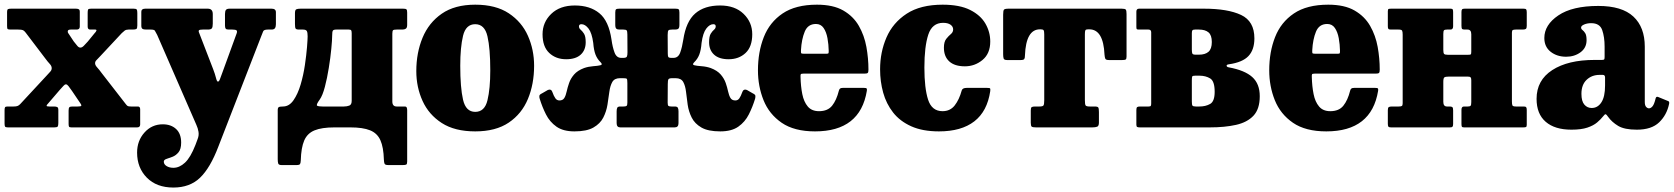

<svg xmlns="http://www.w3.org/2000/svg" viewBox="-21 -558 7332 841"><path d="M363.5 -376 392.5 -411.5Q399.5 -418.5 401.2 -423.5Q403 -428.5 396 -428.5H374Q363 -428.5 363 -441.5V-501.5Q363 -512 364.8 -516Q366.5 -520 377.5 -520H564.5Q575.5 -520 578 -516.2Q580.5 -512.5 580.5 -501V-446.5Q580.5 -434 576.5 -431.2Q572.5 -428.5 560 -428.5H542Q531.5 -428.5 525.2 -424Q519 -419.5 512.5 -413L421 -315Q408.5 -301 402 -295Q395.5 -289 395.5 -281Q395.5 -272.5 404.5 -262.8Q413.5 -253 425.5 -236.5L530 -102Q534.5 -96 538 -93.8Q541.5 -91.5 553 -91.5H583Q593 -91.5 593 -79V-13Q593 0 580 0H291.5Q283 0 281.2 -3.5Q279.5 -7 279.5 -15.5V-73.5Q279.5 -84 282.5 -87.8Q285.5 -91.5 296 -91.5H319.5Q333 -91.5 334.8 -94.5Q336.5 -97.5 332 -104L294.5 -159.5Q285 -173 279 -180.8Q273 -188.5 268 -188.5Q262.5 -188.5 257 -182Q251.5 -175.5 241.5 -165L190 -105Q183.5 -98.5 183 -95Q182.5 -91.5 194.5 -91.5H215Q225 -91.5 229.8 -89Q234.5 -86.5 234.5 -76V-19.5Q234.5 -7.5 231.8 -3.8Q229 0 217 0H13.5Q3.5 0 1.2 -3.5Q-1 -7 -1 -17V-75.5Q-1 -84 1 -87.8Q3 -91.5 11.5 -91.5H39Q50 -91.5 55.8 -93.8Q61.5 -96 67 -101.5L183 -226.5Q193.5 -238 199.5 -244.5Q205.5 -251 205.5 -259.5Q205.5 -269 196.8 -278.2Q188 -287.5 177 -302.5L91.5 -415Q85.5 -423 79.8 -425.8Q74 -428.5 59 -428.5H26Q15 -428.5 12.5 -430.8Q10 -433 10 -444V-506.5Q10 -516 14.2 -518Q18.5 -520 28 -520H311.5Q319.5 -520 324 -517.5Q328.5 -515 328.5 -506V-441.5Q328.5 -428.5 314.5 -428.5H289Q277 -428.5 276 -422Q275 -415.5 279.5 -410.5L302 -376.5Q310.5 -366.5 317 -358Q323.5 -349.5 331 -349.5Q338.5 -349.5 346.2 -357.5Q354 -365.5 363.5 -376Z M579.5 110.5Q579.5 58.5 611.8 22.5Q644 -13.5 692 -13.5Q728 -13.5 750.2 7Q772.5 27.5 772.5 66.5Q772.5 95 761 109Q749.5 123 734.5 128.8Q719.5 134.5 708 138.2Q696.5 142 696.5 150Q696.5 162 708.8 169.5Q721 177 738.5 177Q765 177 789.2 154.5Q813.5 132 835 77L844.5 51.5Q851 35.5 848.5 19.5Q846 3.5 839 -11.5L667.5 -405Q660.5 -419 657.2 -423.8Q654 -428.5 639 -428.5H619.5Q608 -428.5 603 -431.8Q598 -435 598 -445.5V-506.5Q598 -520 615.5 -520H889Q911 -520 911 -496.5V-454.5Q911 -439.5 907 -434Q903 -428.5 889.5 -428.5H867Q854 -428.5 850.8 -425.5Q847.5 -422.5 851.5 -413.5L912.5 -255.5Q921 -233.5 925 -217Q929 -200.5 933.5 -200.5Q938.5 -200.5 942.5 -211.5Q946.5 -222.5 953 -240L1015.5 -411.5Q1019 -421 1015.2 -424.8Q1011.5 -428.5 997 -428.5H981Q970.5 -428.5 967.5 -432.5Q964.5 -436.5 964.5 -446.5V-496.5Q964.5 -509.5 968.8 -514.8Q973 -520 985 -520H1168.5Q1187.5 -520 1187.5 -504.5V-452Q1187.5 -441 1183.5 -434.8Q1179.5 -428.5 1168.5 -428.5H1152Q1134.5 -428.5 1131.5 -420.2Q1128.5 -412 1123.5 -400L935.5 84Q900 177.5 855.2 220.5Q810.5 263.5 738.5 263.5Q665 263.5 622.2 220.2Q579.5 177 579.5 110.5Z M1697.5 -410.5V-113.5Q1697.5 -91.5 1716.5 -91.5H1751.5Q1758.5 -91.5 1760.5 -87Q1762.5 -82.5 1762.5 -75.5V149.5Q1762.5 160.5 1758.5 162.8Q1754.5 165 1743.5 165H1680Q1666 165 1663.5 159.2Q1661 153.5 1660.5 141.5Q1659 87 1645.2 56.2Q1631.5 25.5 1600 12.8Q1568.5 0 1513.5 0H1444Q1388.5 0 1356.8 13Q1325 26 1311.5 57.5Q1298 89 1296.5 144.5Q1296 156 1293.2 160.5Q1290.5 165 1277.5 165H1212.5Q1199.5 165 1197.5 157.8Q1195.5 150.5 1195.5 139.5V-77.5Q1195.5 -85.5 1199.8 -88.5Q1204 -91.5 1218.5 -91.5Q1245.5 -91.5 1264.5 -118.8Q1283.5 -146 1295.8 -187.5Q1308 -229 1314.5 -273Q1321 -317 1323.8 -351.8Q1326.5 -386.5 1326.5 -399Q1326.5 -416 1322.8 -422.2Q1319 -428.5 1306 -428.5H1289.5Q1276.5 -428.5 1273.8 -433Q1271 -437.5 1271 -453.5V-500Q1271 -514.5 1276.8 -517.2Q1282.5 -520 1296 -520H1744.5Q1755.5 -520 1759 -517.2Q1762.5 -514.5 1762.5 -503V-449.5Q1762.5 -436.5 1756.8 -432.5Q1751 -428.5 1741.5 -428.5H1716.5Q1704.5 -428.5 1701 -425.8Q1697.5 -423 1697.5 -410.5ZM1452 -428.5Q1440 -428.5 1437 -423.8Q1434 -419 1434 -402.5Q1434 -383.5 1430.2 -344.5Q1426.5 -305.5 1419.2 -260.5Q1412 -215.5 1402 -177.5Q1392 -139.5 1379.5 -122Q1362 -98 1368.5 -94.8Q1375 -91.5 1391.5 -91.5H1485.5Q1498.5 -91.5 1509 -95.5Q1519.5 -99.5 1519.5 -116.5V-411.5Q1519.5 -421 1517.5 -424.8Q1515.5 -428.5 1507 -428.5Z M1802.5 -246.5Q1802.5 -326.5 1829.8 -392.5Q1857 -458.5 1914 -498Q1971 -537.5 2060.5 -537.5Q2150.5 -537.5 2207.5 -499.8Q2264.5 -462 2291.5 -401Q2318.5 -340 2318.5 -270Q2318.5 -190 2291.5 -124.8Q2264.5 -59.5 2207.5 -21Q2150.5 17.5 2060.5 17.5Q1971 17.5 1914 -19.2Q1857 -56 1829.8 -116.2Q1802.5 -176.5 1802.5 -246.5ZM1995 -270Q1995 -174.5 2007.2 -121.2Q2019.5 -68 2060.5 -68Q2102 -68 2114.2 -118.8Q2126.5 -169.5 2126.5 -250Q2126.5 -345.5 2114.2 -398.8Q2102 -452 2060.5 -452Q2019.5 -452 2007.2 -401.2Q1995 -350.5 1995 -270Z M3286.5 -125.5Q3275.5 -89.5 3259 -56.8Q3242.5 -24 3213 -3.2Q3183.5 17.5 3134 17.5Q3080.5 17.5 3051.2 0.5Q3022 -16.5 3008.8 -43Q2995.5 -69.5 2991.2 -99.2Q2987 -129 2984 -155.5Q2981 -182 2971.8 -198.8Q2962.5 -215.5 2938.5 -215.5H2923.5Q2910 -215.5 2907 -210.8Q2904 -206 2904 -189.5L2903.5 -108.5Q2903.5 -97 2906.8 -94.2Q2910 -91.5 2920 -91.5H2934.5Q2945 -91.5 2948 -86.2Q2951 -81 2951 -70V-18.5Q2951 0 2934.5 0H2696Q2680 0 2680 -18.5V-70Q2680 -81 2682.8 -86.2Q2685.5 -91.5 2696 -91.5H2710Q2720 -91.5 2723.5 -94.2Q2727 -97 2727 -108.5V-194Q2727 -210.5 2724.2 -213Q2721.5 -215.5 2707.5 -215.5H2694.5Q2670.5 -215.5 2661 -198.8Q2651.5 -182 2648 -155.5Q2644.5 -129 2639.8 -99.2Q2635 -69.5 2621.5 -43Q2608 -16.5 2578.5 0.5Q2549 17.5 2495 17.5Q2446 17.5 2416.5 -3.2Q2387 -24 2370.5 -56.8Q2354 -89.5 2343 -125.5Q2341 -131.5 2341.5 -137.8Q2342 -144 2353 -149L2379 -164Q2393.5 -169.5 2398 -156Q2405 -136.5 2411.8 -127.2Q2418.5 -118 2429.5 -118Q2444.5 -118 2451 -129Q2457.5 -140 2461.2 -157.5Q2465 -175 2471.8 -194.5Q2478.5 -214 2493.5 -231.5Q2508.5 -249 2537.5 -260Q2556.5 -266.5 2577.2 -268Q2598 -269.5 2609 -272.2Q2620 -275 2610 -285Q2595 -299.5 2587.5 -318.8Q2580 -338 2577.5 -370Q2571.5 -414 2556.8 -433Q2542 -452 2526 -452Q2515 -452 2515 -442.5Q2515 -434 2522.2 -428Q2529.5 -422 2537 -410.5Q2544.5 -399 2544.5 -373Q2544.5 -338.5 2522.5 -318.5Q2500.5 -298.5 2459 -298.5Q2414 -298.5 2384.8 -326Q2355.5 -353.5 2355.5 -408Q2355.5 -460.5 2393.5 -497.2Q2431.5 -534 2497 -534Q2563 -534 2604.2 -500.2Q2645.5 -466.5 2657.5 -384.5Q2662 -351.5 2670.8 -328Q2679.5 -304.5 2700 -304.5H2709Q2722 -304.5 2724.8 -310Q2727.5 -315.5 2727.5 -328.5L2727 -406.5Q2727 -421.5 2723.8 -425Q2720.5 -428.5 2709.5 -428.5H2692Q2683 -428.5 2678.5 -432.5Q2674 -436.5 2674 -449.5V-503Q2674 -514.5 2677.5 -517.2Q2681 -520 2692 -520H2937Q2948 -520 2951.5 -517.2Q2955 -514.5 2955 -503V-449.5Q2955 -436 2950.2 -432.2Q2945.5 -428.5 2936 -428.5H2923Q2910.5 -428.5 2907 -425Q2903.5 -421.5 2903.5 -404.5L2904 -325Q2904 -313.5 2906 -309Q2908 -304.5 2920.5 -304.5H2929Q2950 -304.5 2958.5 -328Q2967 -351.5 2972 -384.5Q2984 -464 3024.2 -499Q3064.5 -534 3133 -534Q3198.5 -534 3236.2 -497.2Q3274 -460.5 3274 -408Q3274 -353.5 3244.8 -326Q3215.5 -298.5 3170.5 -298.5Q3129 -298.5 3107 -318.5Q3085 -338.5 3085 -373Q3085 -399 3092.2 -410.5Q3099.5 -422 3106.8 -428Q3114 -434 3114 -442.5Q3114 -452 3103.5 -452Q3087.5 -452 3072.8 -433Q3058 -414 3052 -370Q3049.5 -338 3042 -318.8Q3034.5 -299.5 3019.5 -285Q3009.5 -275 3020.2 -272.2Q3031 -269.5 3052 -268Q3073 -266.5 3092 -260Q3121 -249 3136 -231.5Q3151 -214 3157.8 -194.5Q3164.5 -175 3168.2 -157.5Q3172 -140 3178.5 -129Q3185 -118 3200 -118Q3211 -118 3217.5 -127.2Q3224 -136.5 3231 -156Q3236 -169.5 3250.5 -164L3276.5 -149Q3287.5 -144 3287.8 -137.8Q3288 -131.5 3286.5 -125.5Z M3299 -250Q3299 -330 3324.5 -395.2Q3350 -460.5 3407 -499Q3464 -537.5 3557.5 -537.5Q3628.5 -537.5 3672.8 -512Q3717 -486.5 3741 -444.5Q3765 -402.5 3774 -352.5Q3783 -302.5 3783 -253Q3783 -242 3780 -238.8Q3777 -235.5 3765.5 -235.5H3498Q3488 -235.5 3486.5 -232.5Q3485 -229.5 3485.5 -220.5Q3486.5 -179.5 3493.2 -145.8Q3500 -112 3517.2 -91.5Q3534.5 -71 3566.5 -71Q3604.5 -71 3623.8 -95Q3643 -119 3653.5 -161Q3655 -167 3658.5 -170Q3662 -173 3670.5 -173H3763Q3773 -173 3775 -170.8Q3777 -168.5 3776 -160.5Q3747 17.5 3549 17.5Q3458 17.5 3403 -20.2Q3348 -58 3323.5 -119Q3299 -180 3299 -250ZM3501 -322.5H3595.5Q3605.5 -322.5 3607.2 -324Q3609 -325.5 3609 -334.5Q3608.5 -363.5 3603.5 -390.8Q3598.5 -418 3586.5 -435.5Q3574.5 -453 3553 -453Q3517.5 -453 3503.8 -419.2Q3490 -385.5 3487.5 -339Q3487 -329 3488 -325.8Q3489 -322.5 3501 -322.5Z M3834 -254.5Q3834 -329.5 3862 -394Q3890 -458.5 3950.5 -498Q4011 -537.5 4108 -537.5Q4182.5 -537.5 4228.2 -514.5Q4274 -491.5 4295.2 -454.8Q4316.5 -418 4316.5 -376Q4316.5 -323.5 4282.8 -295.5Q4249 -267.5 4205.5 -267.5Q4160.5 -267.5 4137 -289Q4113.5 -310.5 4113.5 -349Q4113.5 -375 4123.8 -387.8Q4134 -400.5 4144 -408.8Q4154 -417 4154 -429Q4154 -441.5 4142.5 -449.8Q4131 -458 4110 -458Q4062 -458 4045 -406Q4028 -354 4028 -262Q4028 -172 4044.2 -121.5Q4060.5 -71 4107.5 -71Q4141 -71 4160.8 -96.2Q4180.5 -121.5 4191.5 -161.5Q4194.5 -173 4213 -173H4302.5Q4314 -173 4315.8 -170.8Q4317.5 -168.5 4316.5 -159Q4303.5 -70.5 4246.8 -26.5Q4190 17.5 4092 17.5Q4020 17.5 3970.5 -4.8Q3921 -27 3891 -65.2Q3861 -103.5 3847.5 -152.2Q3834 -201 3834 -254.5Z M4494 -20.5V-74Q4494 -86 4498 -88.8Q4502 -91.5 4513.5 -91.5H4532.5Q4546 -91.5 4549.5 -96Q4553 -100.5 4553 -119V-407Q4553 -421.5 4550.2 -425.5Q4547.5 -429.5 4538 -429.5H4534Q4473 -429.5 4468.5 -315.5Q4468.5 -304 4465.5 -299.5Q4462.5 -295 4449.5 -295H4390Q4377 -295 4375 -302.2Q4373 -309.5 4373 -320.5V-493.5Q4373 -511 4376.5 -515.5Q4380 -520 4397 -520H4892.5Q4907 -520 4910.2 -515.8Q4913.5 -511.5 4913.5 -496.5V-310.5Q4913.5 -299.5 4909.5 -297.2Q4905.5 -295 4894.5 -295H4836.5Q4823 -295 4820.5 -300.8Q4818 -306.5 4817 -318.5Q4812 -429.5 4750.5 -429.5H4744.5Q4735.5 -429.5 4733.2 -425.5Q4731 -421.5 4731 -408V-120Q4731 -101 4734.2 -96.2Q4737.5 -91.5 4752 -91.5H4774Q4787 -91.5 4789.8 -87Q4792.5 -82.5 4792.5 -67V-21Q4792.5 -6 4784.8 -3Q4777 0 4763.5 0H4517Q4502.5 0 4498.2 -3.2Q4494 -6.5 4494 -20.5Z M5009.5 -428.5H4967Q4959.5 -428.5 4958 -430.8Q4956.5 -433 4956.5 -440.5V-507Q4956.5 -520 4968.5 -520H5252.5Q5357 -520 5415.2 -492.5Q5473.5 -465 5473.5 -390Q5473.5 -340 5447.5 -312.5Q5421.5 -285 5362.5 -276.5Q5351 -275 5351.8 -269.8Q5352.5 -264.5 5361.5 -263Q5431.5 -250 5464.2 -220.5Q5497 -191 5497 -136.5Q5497 -80.5 5469.5 -51.2Q5442 -22 5392.8 -11Q5343.5 0 5278 0H4972Q4963.5 0 4960 -2Q4956.5 -4 4956.5 -12V-76.5Q4956.5 -86.5 4960.2 -89Q4964 -91.5 4973 -91.5H5010Q5018 -91.5 5019.8 -94.5Q5021.5 -97.5 5021.5 -105.5V-416.5Q5021.5 -428.5 5009.5 -428.5ZM5199.5 -412.5V-340.5Q5199.5 -327 5202 -322.8Q5204.5 -318.5 5216.5 -318.5H5230.5Q5258 -318.5 5272.5 -331.2Q5287 -344 5287 -374Q5287 -404 5272.5 -416.2Q5258 -428.5 5230.5 -428.5H5213.5Q5204.5 -428.5 5202 -425.2Q5199.5 -422 5199.5 -412.5ZM5199.5 -205.5V-114Q5199.5 -99.5 5202.2 -95.5Q5205 -91.5 5217 -91.5H5233Q5260 -91.5 5279.8 -102.8Q5299.5 -114 5299.5 -156Q5299.5 -202.5 5279.8 -214.5Q5260 -226.5 5233 -226.5H5214.5Q5203.5 -226.5 5201.5 -223.5Q5199.5 -220.5 5199.5 -205.5Z M5538.5 -250Q5538.5 -330 5564 -395.2Q5589.5 -460.5 5646.5 -499Q5703.5 -537.5 5797 -537.5Q5868 -537.5 5912.2 -512Q5956.5 -486.5 5980.5 -444.5Q6004.5 -402.5 6013.5 -352.5Q6022.5 -302.5 6022.5 -253Q6022.5 -242 6019.5 -238.8Q6016.5 -235.5 6005 -235.5H5737.5Q5727.5 -235.5 5726 -232.5Q5724.5 -229.5 5725 -220.5Q5726 -179.5 5732.8 -145.8Q5739.5 -112 5756.8 -91.5Q5774 -71 5806 -71Q5844 -71 5863.2 -95Q5882.5 -119 5893 -161Q5894.5 -167 5898 -170Q5901.5 -173 5910 -173H6002.5Q6012.5 -173 6014.5 -170.8Q6016.5 -168.5 6015.5 -160.5Q5986.5 17.5 5788.5 17.5Q5697.5 17.5 5642.5 -20.2Q5587.5 -58 5563 -119Q5538.5 -180 5538.5 -250ZM5740.5 -322.5H5835Q5845 -322.5 5846.8 -324Q5848.5 -325.5 5848.5 -334.5Q5848 -363.5 5843 -390.8Q5838 -418 5826 -435.5Q5814 -453 5792.5 -453Q5757 -453 5743.2 -419.2Q5729.5 -385.5 5727 -339Q5726.5 -329 5727.5 -325.8Q5728.5 -322.5 5740.5 -322.5Z M6601.5 -114Q6601.5 -101 6603.8 -96.2Q6606 -91.5 6619.5 -91.5H6653.5Q6661.5 -91.5 6664 -88.2Q6666.5 -85 6666.5 -76.5V-11Q6666.5 -3 6662.8 -1.5Q6659 0 6651 0H6391.5Q6383.5 0 6382 -3.8Q6380.5 -7.5 6380.5 -15.5V-77Q6380.5 -91.5 6391.5 -91.5H6408Q6417.5 -91.5 6420.5 -94.8Q6423.5 -98 6423.5 -111V-207Q6423.5 -216 6420.5 -219.2Q6417.5 -222.5 6408 -222.5H6325.5Q6310.5 -222.5 6305.8 -219.2Q6301 -216 6301 -199.5V-112Q6301 -91.5 6317 -91.5H6329Q6337.5 -91.5 6340.8 -88.5Q6344 -85.5 6344 -74.5V-15Q6344 -6 6341.2 -3Q6338.5 0 6330 0H6072Q6063 0 6060.5 -3.2Q6058 -6.5 6058 -16V-75.5Q6058 -86 6062 -88.8Q6066 -91.5 6076 -91.5H6106Q6115.5 -91.5 6119.2 -93.8Q6123 -96 6123 -105.5V-406Q6123 -419 6120.5 -423.8Q6118 -428.5 6105 -428.5H6071Q6062.5 -428.5 6060.2 -431.8Q6058 -435 6058 -443.5V-509Q6058 -517.5 6061.5 -518.8Q6065 -520 6073.5 -520H6333Q6340.5 -520 6342.2 -516.5Q6344 -513 6344 -504.5V-443Q6344 -428.5 6332.5 -428.5H6317Q6307 -428.5 6304 -425.2Q6301 -422 6301 -409V-339.5Q6301 -326.5 6304.2 -322.2Q6307.5 -318 6321 -318H6408.5Q6419.5 -318 6421.5 -319.8Q6423.5 -321.5 6423.5 -333V-408Q6423.5 -428.5 6407 -428.5H6394.5Q6386 -428.5 6383.2 -431.5Q6380.5 -434.5 6380.5 -445.5V-505Q6380.5 -514 6383.2 -517Q6386 -520 6394.5 -520H6652.5Q6661.5 -520 6664 -516.8Q6666.5 -513.5 6666.5 -504V-444.5Q6666.5 -434 6662.2 -431.2Q6658 -428.5 6648.5 -428.5H6618.5Q6608.5 -428.5 6605 -426.2Q6601.5 -424 6601.5 -414.5Z M6709.5 -125Q6709.5 -206.5 6778.2 -251Q6847 -295.5 6963.5 -295.5H6994.5Q7003.5 -295.5 7005.5 -297.5Q7007.5 -299.5 7007.5 -308.5V-354Q7007.5 -396 6997 -426.2Q6986.5 -456.5 6948.5 -456.5Q6931.5 -456.5 6918 -450.8Q6904.5 -445 6904.5 -437.5Q6904.5 -431 6910.5 -426.5Q6916.5 -422 6922.5 -412.8Q6928.5 -403.5 6928.5 -382Q6928.5 -348.5 6902 -329Q6875.5 -309.5 6839 -309.5Q6799 -309.5 6771.2 -331.2Q6743.5 -353 6743.5 -391.5Q6743.5 -449 6804.8 -490.5Q6866 -532 6980 -532Q7083.5 -532 7133.5 -485.5Q7183.5 -439 7183.5 -353.5V-111.5Q7183.5 -96.5 7189.2 -90Q7195 -83.5 7202 -83.5Q7210 -83.5 7217.5 -92.5Q7225 -101.5 7231 -127Q7233.5 -137 7242.5 -133L7286.5 -115Q7292 -113 7290 -103Q7280 -54.5 7246.5 -22.2Q7213 10 7149 10H7148.5Q7094.5 10 7067 -6.5Q7039.5 -23 7023 -46Q7016 -56.5 7012.2 -57.5Q7008.5 -58.5 7001.5 -49Q6990.5 -35 6974.5 -21.5Q6958.5 -8 6931.8 1Q6905 10 6862 10Q6789.5 10 6749.5 -24.5Q6709.5 -59 6709.5 -125ZM6906 -147Q6906 -114.5 6918.8 -99.8Q6931.5 -85 6951 -85Q6977.5 -85 6993.5 -109.8Q7009.5 -134.5 7009.5 -183.5V-218.5Q7009.5 -230 7000 -230H6985.5Q6951.5 -230 6928.8 -208.5Q6906 -187 6906 -147Z"/></svg>

Font: Besley* Narrow Heavy
Style: Regular
Weight: 800
Width: 4
Designer: Owen Earl
Foundry: indestructible type*
Version: Version 3.000; ttfautohint (v1.8.3)